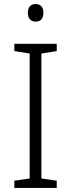

<svg xmlns="http://www.w3.org/2000/svg" viewBox="-20 -931 351 951"><path d="M156 -911C132 -911 118 -895 118 -868C118 -840 132 -824 156 -824C182 -824 195 -840 195 -868C195 -895 182 -911 156 -911ZM261 0V-36L185 -47V-666L261 -678V-714H51V-678L127 -666V-47L51 -36V0Z"/></svg>

Font: Noto Sans Bengali Light
Style: Regular
Weight: 300
Designer: Jelle Bosma - Monotype Design Team
Foundry: Monotype Imaging Inc.
Version: Version 2.003